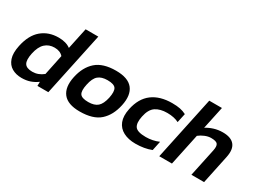

<svg xmlns="http://www.w3.org/2000/svg" viewBox="-48 -1217 2341 1770"><g transform="rotate(30 1122.5 -332.0)"><path d="M196 10Q137 10 93 -15.5Q49 -41 30.5 -95Q12 -149 30 -234Q57 -361 130 -422.5Q203 -484 309 -484Q389 -484 437 -448L485 -674H620L477 0H361L362 -44Q325 -17 285.5 -3.5Q246 10 196 10ZM254 -89Q317 -89 370 -132L415 -348Q383 -385 323 -385Q264 -385 224 -348.5Q184 -312 167 -232Q151 -156 171 -122.5Q191 -89 254 -89Z M815 10Q688 10 637 -54.5Q586 -119 611 -237Q636 -355 709 -419.5Q782 -484 920 -484Q1049 -484 1100 -419.5Q1151 -355 1126 -237Q1101 -119 1029 -54.5Q957 10 815 10ZM840 -105Q905 -105 939 -134.5Q973 -164 989 -237Q1004 -310 985 -339.5Q966 -369 896 -369Q832 -369 797.5 -339.5Q763 -310 748 -237Q732 -164 751 -134.5Q770 -105 840 -105Z M1409 10Q1333 10 1279.5 -18Q1226 -46 1204.5 -101Q1183 -156 1200 -237Q1226 -362 1307 -423Q1388 -484 1518 -484Q1568 -484 1602.5 -477Q1637 -470 1668 -454L1647 -357Q1625 -369 1593.5 -376Q1562 -383 1524 -383Q1448 -383 1401 -351.5Q1354 -320 1337 -237Q1321 -161 1345.5 -126Q1370 -91 1461 -91Q1496 -91 1531 -98Q1566 -105 1598 -119L1577 -19Q1503 10 1409 10Z M1658 0 1801 -674H1936L1885 -434Q1919 -456 1963.5 -470Q2008 -484 2057 -484Q2145 -484 2181.5 -438.5Q2218 -393 2199 -304L2135 0H2000L2063 -297Q2073 -345 2058.5 -365Q2044 -385 1989 -385Q1958 -385 1924 -371Q1890 -357 1864 -336L1793 0Z"/></g></svg>

Font: Kanit Medium
Style: Italic
Weight: 500
Italic angle: -12°
Designer: Katatrad Team
Foundry: CadsonDemak
Version: Version 2.000; ttfautohint (v1.8.3)